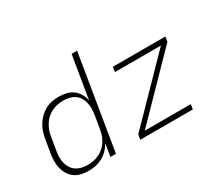

<svg xmlns="http://www.w3.org/2000/svg" viewBox="-133 -1013 1465 1298"><g transform="rotate(-30 600.0 -363.5)"><path d="M232 8Q203 8 175.5 1.5Q148 -5 125.5 -21Q103 -37 89 -60.5Q75 -84 68.5 -111Q62 -138 62.5 -167Q63 -196 68 -226L85 -326Q89 -352 97.5 -378Q106 -404 121 -428Q136 -452 156.5 -472Q177 -492 201.5 -505Q226 -518 253 -523Q280 -528 307 -528Q337 -528 365.5 -521Q394 -514 416 -497.5Q438 -481 452.5 -456Q467 -431 472 -403L527 -735H570L449 0H406L422 -98Q408 -73 387 -51.5Q366 -30 340 -16.5Q314 -3 286.5 2.5Q259 8 232 8ZM246 -30Q268 -30 290.5 -34Q313 -38 334.5 -48Q356 -58 375 -74.5Q394 -91 406.5 -110.5Q419 -130 427 -152.5Q435 -175 438 -197L455 -297Q459 -321 459.5 -345Q460 -369 455 -391.5Q450 -414 438.5 -433.5Q427 -453 408.5 -466Q390 -479 367 -484.5Q344 -490 320 -490Q298 -490 274.5 -485.5Q251 -481 229.5 -470.5Q208 -460 189.5 -443.5Q171 -427 158.5 -406.5Q146 -386 138 -364Q130 -342 127 -319L110 -219Q106 -195 105.5 -171.5Q105 -148 110.5 -126Q116 -104 128 -85Q140 -66 158.5 -53.5Q177 -41 199.5 -35.5Q222 -30 246 -30ZM639 0 645 -38 1078 -482H719L725 -520H1135L1129 -482L696 -38H1055L1049 0Z"/></g></svg>

Font: Iosevka Aile XLt Obl
Style: Regular
Weight: 200
Italic angle: -9°
Designer: Belleve Invis
Foundry: Belleve Invis
Version: Version 31.1.0; ttfautohint (v1.8.4)